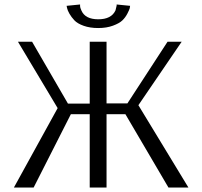

<svg xmlns="http://www.w3.org/2000/svg" viewBox="-20 -836 902 856"><path d="M279 -800 277 -810 337 -816V-811Q337 -801 343 -789Q360 -750 418 -750Q477 -750 495 -790L500 -811V-816L560 -810Q560 -806 558.5 -799.5Q557 -793 548 -775.5Q539 -758 525.5 -745Q512 -732 483.5 -721.5Q455 -711 418 -711Q381 -711 353 -721Q325 -731 311.5 -745.5Q298 -760 289.5 -775Q281 -790 279 -800ZM42 0 237 -354 60 -650H123L283 -374H380V-650H455V-375H548L727 -650H790L597 -367L820 0H731L539 -327H455V0H380V-327H296L130 0Z"/></svg>

Font: Arsenal
Style: Regular
Weight: 400
Designer: Andrij Shevchenko
Foundry: Stairsfor
Version: Version 2.001;PS 002.001;hotconv 1.0.88;makeotf.lib2.5.64775